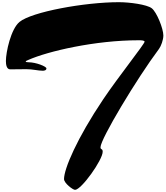

<svg xmlns="http://www.w3.org/2000/svg" viewBox="-20 -1585 1520 1763"><path d="M73.7 -948.2C131.3 -948.2 164.6 -949.7 222.2 -949.7C280.8 -949.7 329.6 -935.5 373 -935.5C388.2 -935.5 406.2 -939.9 406.2 -957C406.2 -975.1 309.6 -1013.2 242.7 -1013.2C231.9 -1013.2 215.8 -1015.1 215.8 -1019.5C215.8 -1024.9 230.5 -1030.3 240.2 -1034.7C418.5 -1113.8 851.6 -1215.3 1253.9 -1215.3C1274.4 -1215.3 1307.6 -1214.8 1307.6 -1202.1C1307.6 -1181.2 1070.3 -884.8 929.2 -675.3C685.5 -313 567.9 -34.2 567.9 59.1C567.9 97.2 648.9 158.2 668.9 158.2C727.5 158.2 922.9 -117.2 922.9 -191.4C922.9 -224.6 902.8 -206.1 902.8 -232.9C902.8 -308.1 1235.4 -862.3 1440.4 -1136.7C1458.5 -1161.1 1480 -1219.2 1480 -1258.8C1480 -1321.3 1419.4 -1474.6 1372.6 -1509.8C1328.1 -1543 1172.4 -1564.9 1071.8 -1564.9C757.8 -1564.9 270 -1476.1 158.7 -1383.3C80.1 -1318.4 34.2 -1106.9 34.2 -1024.9C34.2 -991.7 40.5 -948.2 73.7 -948.2Z"/></svg>

Font: Bodega Script
Style: Medium
Weight: 500
Italic angle: 39.7°
Version: Version 001.000